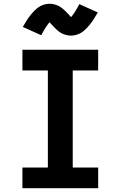

<svg xmlns="http://www.w3.org/2000/svg" viewBox="-20 -999 640 1019"><path d="M99 0V-110H234V-625H99V-735H501V-625H366V-110H501V0ZM357 -810Q347 -810 339 -811.5Q331 -813 322 -816Q313 -819 306.5 -822.5Q300 -826 292 -832Q284 -838 277.5 -844.5Q271 -851 265.5 -856.5Q260 -862 254 -869Q248 -876 243 -881Q237 -874 233 -868.5Q229 -863 223.5 -855Q218 -847 212 -836Q206 -825 199 -812L101 -856Q109 -869 116 -881Q123 -893 130 -903Q137 -913 144 -921.5Q151 -930 158 -937.5Q165 -945 175 -953.5Q185 -962 196 -967.5Q207 -973 219 -976Q231 -979 243 -979Q253 -979 261 -977.5Q269 -976 278 -973Q287 -970 293.5 -966.5Q300 -963 308 -957Q316 -951 322.5 -944.5Q329 -938 334.5 -932.5Q340 -927 346 -920.5Q352 -914 357 -908Q363 -915 367 -920.5Q371 -926 376.5 -934Q382 -942 388 -953Q394 -964 401 -977L499 -933Q491 -920 484 -908Q477 -896 470 -886Q463 -876 456 -867.5Q449 -859 442 -851.5Q435 -844 425 -835.5Q415 -827 404 -821.5Q393 -816 381 -813Q369 -810 357 -810Z"/></svg>

Font: Iosevka Slab XBdEx
Style: Regular
Weight: 800
Width: 7
Monospace: yes
Designer: Belleve Invis
Foundry: Belleve Invis
Version: Version 11.1.0; ttfautohint (v1.8.3)